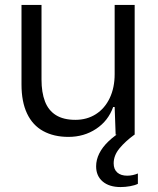

<svg xmlns="http://www.w3.org/2000/svg" viewBox="-20 -545 641 777"><path d="M257 9Q198 9 155 -14.5Q112 -38 89.5 -85.5Q67 -133 67 -203V-525H148V-223Q148 -171 162 -134.5Q176 -98 206.5 -79Q237 -60 285 -60Q332 -60 368 -83Q404 -106 424 -148Q444 -190 444 -245V-525H525V0H448L444 -112H438Q418 -56 369 -23.5Q320 9 257 9ZM468 212Q422 212 395.5 189.5Q369 167 369 128Q369 102 381.5 76.5Q394 51 419 27Q444 3 478 -17H515L524 0Q487 27 463.5 55.5Q440 84 440 116Q440 140 454.5 153Q469 166 495 166Q506 166 517.5 163.5Q529 161 538 157V199Q526 205 506.5 208.5Q487 212 468 212Z"/></svg>

Font: Mona Sans ExtraLight
Style: Regular
Weight: 400
Version: Version 2.000